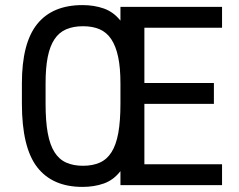

<svg xmlns="http://www.w3.org/2000/svg" viewBox="-20 -727 940 754"><path d="M304 7Q186 7 126 -70.5Q66 -148 66 -320V-400Q66 -558 126 -632.5Q186 -707 304 -707Q350 -707 388 -693.5Q426 -680 453 -646V-700H852V-618H547V-401H820V-319H547V-82H852V0H453V-55Q426 -20 388 -6.5Q350 7 304 7ZM306 -76Q344 -76 372 -88.5Q400 -101 418 -129.5Q436 -158 444.5 -204.5Q453 -251 453 -320V-400Q453 -461 444 -503.5Q435 -546 417 -573Q399 -600 371.5 -612Q344 -624 306 -624Q268 -624 240 -612Q212 -600 194 -573Q176 -546 167.5 -503.5Q159 -461 159 -400V-320Q159 -251 167.5 -204.5Q176 -158 194 -129.5Q212 -101 240 -88.5Q268 -76 306 -76Z"/></svg>

Font: Golos UI VF
Style: Regular
Weight: 400
Designer: A.Korolkova, Vitaly Kuzmin
Foundry: ParaType Ltd
Version: Version 2.000